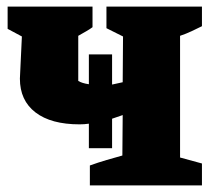

<svg xmlns="http://www.w3.org/2000/svg" viewBox="-20 -559 657 579"><path d="M251 0V-60Q276 -69 301.5 -76.5Q327 -84 349 -90L350 -212Q333 -206 318 -201V-112H248V-186Q234 -184 220 -184Q134 -184 87 -220Q40 -256 40 -322L46 -449L3 -472V-539H259V-477Q251 -471 240.5 -465Q230 -459 216 -451V-315Q227 -308 248 -305V-395H318V-304Q333 -307 350 -311L351 -449L301 -474V-539H589V-480Q575 -473 558 -465Q541 -457 523 -451V-84L589 -66V0Z"/></svg>

Font: Piazzolla SC ExtraBold
Style: Regular
Weight: 800
Designer: Juan Pablo del Peral
Foundry: Huerta Tipografica
Version: Version 1.330